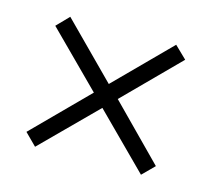

<svg xmlns="http://www.w3.org/2000/svg" viewBox="-62 -598 539 489"><g transform="rotate(15 207.5 -354.0)"><path d="M347 -526 379 -495 239 -354 377 -214 346 -183 207 -322 67 -182 36 -213 176 -354 37 -493 68 -525 207 -385Z"/></g></svg>

Font: Noto Sans Thai ExtCond Light
Style: Regular
Weight: 300
Width: 2
Designer: Monotype Design Team
Foundry: Monotype Imaging Inc.
Version: Version 2.002; ttfautohint (v1.8.4.7-5d5b)